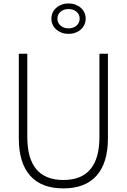

<svg xmlns="http://www.w3.org/2000/svg" viewBox="-20 -1055 720 1090"><path d="M339.5 14.5Q215 14.5 150.9 -58Q86.8 -130.5 86.8 -269.5V-750H135V-277.3Q135 -33.2 339.5 -33.2Q544.5 -33.2 544.5 -277.3V-750H592.7V-269.5Q592.7 -130.5 528.4 -58Q464.1 14.5 339.5 14.5ZM369.1 -862.7Q348.6 -862.7 330.9 -869.1Q313.2 -875.5 300 -887Q286.8 -898.6 279.3 -914.3Q271.8 -930 271.8 -949.1Q271.8 -968.2 279.3 -983.9Q286.8 -999.5 300 -1011.1Q313.2 -1022.7 330.9 -1029.1Q348.6 -1035.5 369.1 -1035.5Q389.5 -1035.5 407.3 -1029.1Q425 -1022.7 438.2 -1011.1Q451.4 -999.5 458.9 -983.9Q466.4 -968.2 466.4 -949.1Q466.4 -930 458.9 -914.3Q451.4 -898.6 438.2 -887Q425 -875.5 407.3 -869.1Q389.5 -862.7 369.1 -862.7ZM369.1 -894.1Q396.4 -894.1 414.3 -909.5Q432.3 -925 432.3 -949.1Q432.3 -973.2 414.3 -988.4Q396.4 -1003.6 369.1 -1003.6Q341.8 -1003.6 323.9 -988.4Q305.9 -973.2 305.9 -949.1Q305.9 -925 323.9 -909.5Q341.8 -894.1 369.1 -894.1Z"/></svg>

Font: Spartan Light
Style: Regular
Weight: 300
Designer: Matt Bailey, Mirko Velimirovic
Foundry: Matt Bailey
Version: Version 1.005